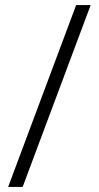

<svg xmlns="http://www.w3.org/2000/svg" viewBox="-20 -734 387 754"><path d="M336 -714 69 0H12L279 -714Z"/></svg>

Font: Noto Sans Cherokee Light
Style: Regular
Weight: 300
Designer: Monotype Design Team
Foundry: Monotype Imaging Inc.
Version: Version 2.001; ttfautohint (v1.8.4.7-5d5b)